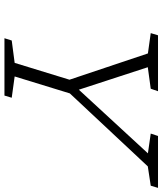

<svg xmlns="http://www.w3.org/2000/svg" viewBox="48 -796 747 884"><g transform="rotate(90 422.0 -353.5)"><path d="M685.5 -660.5 594.5 -673.5 605.5 -707H844.5L834.5 -673.5L745.5 -660L409.5 -301L331.5 -47L429.5 -33.5L419.5 0H155.5L166 -33.5L269 -47L346.5 -299.5L225.5 -660.5L132 -673.5L142 -707H399.5L388 -673.5L289 -660L392.5 -342.5Z"/></g></svg>

Font: Newsreader Caption Light
Style: Italic
Weight: 300
Italic angle: -17°
Designer: Hugues Gentile
Foundry: Production Type
Version: Version 1.001